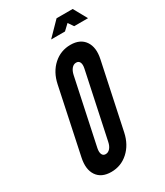

<svg xmlns="http://www.w3.org/2000/svg" viewBox="-225 -1005 949 1104"><g transform="rotate(-30 250.0 -453.5)"><path d="M175.5 8Q240.5 8 288.5 -35.5Q336.5 -79 352 -151.5L444 -584.5Q459.5 -656.5 429.8 -699.8Q400 -743 335.5 -743Q270.5 -743 222.5 -699.8Q174.5 -656.5 159 -583.5L67.5 -150.5Q52 -78 81.2 -35Q110.5 8 175.5 8ZM198 -97Q181.5 -97 175 -111.5Q168.5 -126 173.5 -151L265.5 -584Q271 -609 283.5 -623.5Q296 -638 313 -638Q330 -638 336.5 -623.8Q343 -609.5 337.5 -584L245.5 -151Q240.5 -126 227.8 -111.5Q215 -97 198 -97ZM255.5 -825H347.5L384.5 -860L408.5 -825H500.5L450.5 -915H343.5Z"/></g></svg>

Font: League Gothic
Style: Italic
Weight: 400
Designer: The League of Moveable Type
Version: Version 1.600; ttfautohint (v1.8.3)